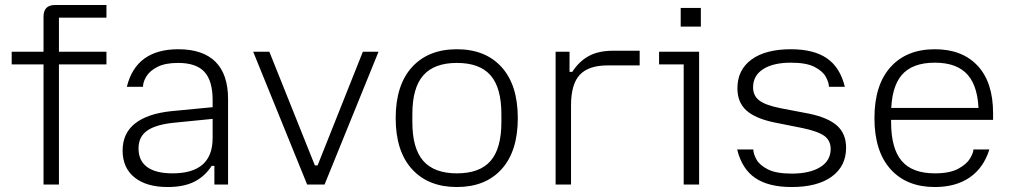

<svg xmlns="http://www.w3.org/2000/svg" viewBox="-20 -742 4069 772"><path d="M155 -675Q155 -722 202 -722H408V-671H217V0H155ZM27 -483V-534H408V-483Z M654 10Q569 10 521 -28.5Q473 -67 473 -137Q473 -206 523 -245.5Q573 -285 668 -295L835 -311V-264L684 -249Q609 -242 573 -217.5Q537 -193 537 -146V-145Q537 -96 571.5 -70.5Q606 -45 674 -45Q835 -45 835 -187V-277V-289V-339Q835 -417 802 -453Q769 -489 696 -489Q645 -489 614 -473.5Q583 -458 569 -435.5Q555 -413 555 -393H490Q527 -544 697 -544Q796 -544 846.5 -493.5Q897 -443 897 -344V0H842V-75H831Q804 -33 761.5 -11.5Q719 10 654 10Z M1215 0 998 -534H1063L1246 -77H1257L1439 -534H1502L1285 0Z M1817 10Q1702 10 1636.5 -62Q1571 -134 1571 -267Q1571 -400 1636.5 -472Q1702 -544 1817 -544Q1932 -544 1997 -472Q2062 -400 2062 -267Q2062 -134 1997 -62Q1932 10 1817 10ZM1817 -45Q1909 -45 1952.5 -95Q1996 -145 1996 -251V-283Q1996 -389 1952.5 -439Q1909 -489 1817 -489Q1726 -489 1682 -439Q1638 -389 1638 -283V-251Q1638 -145 1682 -95Q1726 -45 1817 -45Z M2214 0V-534H2270V-453H2281Q2308 -495 2347 -516.5Q2386 -538 2445 -538H2552V-479H2423Q2347 -479 2311.5 -441.5Q2276 -404 2276 -318V0Z M2729 0V-483H2630V-534H2791V0ZM2717 -635V-710H2798V-635Z M3163 10Q3070 10 3016.5 -26.5Q2963 -63 2944 -141H3009Q3009 -124 3021.5 -101Q3034 -78 3067.5 -61Q3101 -44 3163 -44Q3236 -44 3278 -70Q3320 -96 3320 -143Q3320 -177 3294.5 -195.5Q3269 -214 3207 -227L3092 -250Q3016 -266 2980.5 -298.5Q2945 -331 2945 -387Q2945 -461 3001.5 -502.5Q3058 -544 3160 -544Q3252 -544 3305 -507.5Q3358 -471 3377 -393H3313Q3313 -410 3300.5 -433Q3288 -456 3255 -473Q3222 -490 3160 -490Q3089 -490 3048.5 -464Q3008 -438 3008 -391Q3008 -357 3033 -338Q3058 -319 3118 -307L3233 -285Q3310 -269 3346 -236.5Q3382 -204 3382 -148Q3382 -74 3324.5 -32Q3267 10 3163 10Z M3739 10Q3625 10 3560.5 -62Q3496 -134 3496 -267Q3496 -400 3560.5 -472Q3625 -544 3739 -544Q3849 -544 3911 -477.5Q3973 -411 3973 -287V-260H3540V-308H3943L3915 -271V-284Q3915 -390 3872 -440Q3829 -490 3739 -490Q3648 -490 3605.5 -440Q3563 -390 3563 -284V-251Q3563 -145 3605.5 -95Q3648 -45 3739 -45Q3799 -45 3833 -63.5Q3867 -82 3880.5 -105Q3894 -128 3894 -141H3958Q3935 -67 3879 -28.5Q3823 10 3739 10Z"/></svg>

Font: Mozilla Text ExtraLight
Style: Regular
Weight: 200
Designer: Studio DRAMA
Foundry: Studio DRAMA
Version: Version 1.000